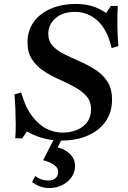

<svg xmlns="http://www.w3.org/2000/svg" viewBox="-20 -700 648 970"><path d="M224 -529Q224 -492 247 -467.5Q270 -443 307 -425Q344 -407 385 -389Q426 -371 462.5 -347.5Q499 -324 522.5 -288Q546 -252 546 -196Q546 -133 513.5 -86.5Q481 -40 423.5 -15Q366 10 292 10Q237 10 192 -3.5Q147 -17 116 -36L92 -1H57Q60 -35 59.5 -75Q59 -115 57.5 -153.5Q56 -192 53 -223L87 -233Q109 -156 143.5 -111.5Q178 -67 217.5 -48.5Q257 -30 295 -30Q335 -30 368 -43.5Q401 -57 420.5 -83Q440 -109 440 -148Q440 -188 417 -214Q394 -240 357.5 -260Q321 -280 279.5 -298.5Q238 -317 201.5 -341Q165 -365 142 -399.5Q119 -434 119 -486Q119 -545 150 -588.5Q181 -632 236.5 -656Q292 -680 364 -680Q410 -680 447 -668.5Q484 -657 516 -634L540 -670H575Q572 -619 573 -566.5Q574 -514 578 -467L544 -457Q531 -513 510 -548.5Q489 -584 463 -604Q437 -624 410.5 -632Q384 -640 359 -640Q297 -640 260.5 -608Q224 -576 224 -529ZM158 189Q175 202 191 207Q207 212 222 212Q250 212 262 199Q274 186 274 169Q274 149 255 134.5Q236 120 198 109L254 0H294L271 45Q309 54 334 78.5Q359 103 359 139Q359 170 341.5 195Q324 220 294.5 235Q265 250 229 250Q183 250 142 220Z"/></svg>

Font: Brygada 1918 SemiBold
Style: Italic
Weight: 600
Italic angle: -8°
Designer: Mateusz Machalski | Borys Kosmynka | Przemek Hoffer
Foundry: NIEPODLEGLA 2018
Version: Version 3.006